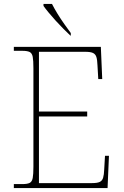

<svg xmlns="http://www.w3.org/2000/svg" viewBox="-20 -951 625 971"><path d="M50 0V-20H93Q118 -20 130 -26Q142 -32 145.5 -51Q149 -70 149 -108V-606Q149 -645 145.5 -663.5Q142 -682 130 -688Q118 -694 93 -694H50V-714H490L497 -551H477L473 -620Q472 -648 467.5 -662.5Q463 -677 450.5 -683Q438 -689 412 -689H177V-387H421V-362H177V-25H446Q472 -25 484.5 -31Q497 -37 501.5 -52Q506 -67 507 -94L511 -163H531L524 0ZM336 -771Q321 -785 301.5 -804.5Q282 -824 262 -846Q242 -868 225.5 -888Q209 -908 200 -921V-931H243Q254 -909 270.5 -882Q287 -855 305.5 -829Q324 -803 338 -784V-771Z"/></svg>

Font: Noto Serif Ethiopic Thin
Style: Regular
Weight: 250
Version: Version 2.102